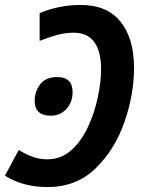

<svg xmlns="http://www.w3.org/2000/svg" viewBox="-39 -744 574 775"><path d="M254 -372Q254 -433 192 -433Q145 -433 123 -403.5Q101 -374 101 -337Q101 -277 166 -277Q204 -277 229 -304Q254 -331 254 -372ZM121 -691V-579Q156 -593 190 -602.5Q224 -612 258 -612Q369 -612 369 -463Q369 -414 356 -352Q343 -290 316.5 -232.5Q290 -175 249 -138Q208 -101 152 -101Q119 -101 91 -111.5Q63 -122 37 -139L-19 -35Q53 11 153 11Q270 11 347.5 -65Q425 -141 463.5 -252Q502 -363 502 -470Q502 -589 447.5 -656.5Q393 -724 287 -724Q238 -724 195.5 -714.5Q153 -705 121 -691Z"/></svg>

Font: Noto Sans UI SemiCondensed
Style: Bold Italic
Weight: 700
Width: 4
Designer: Monotype Design Team
Foundry: Monotype Imaging Inc.
Version: 1.001